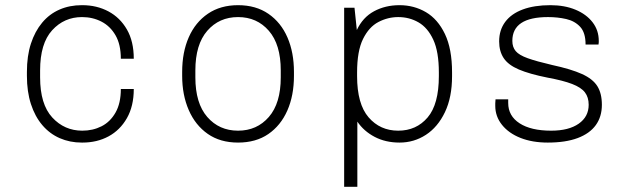

<svg xmlns="http://www.w3.org/2000/svg" viewBox="-20 -541 2440 742"><path d="M296 10Q250 10 211 -7Q172 -24 143.5 -57.5Q115 -91 99.5 -139Q84 -187 84 -248V-263Q84 -325 99.5 -372.5Q115 -420 143 -453.5Q171 -487 210 -504Q249 -521 296 -521H298Q354 -521 399 -497Q444 -473 470.5 -427Q497 -381 497 -314H447Q447 -369 426.5 -404.5Q406 -440 372 -457.5Q338 -475 297 -475Q228 -475 181.5 -424Q135 -373 135 -269V-242Q135 -138 182 -87Q229 -36 298 -36Q339 -36 372.5 -53Q406 -70 426.5 -106Q447 -142 447 -197H497Q497 -131 470.5 -84.5Q444 -38 399.5 -14Q355 10 299 10Z M900 10Q831 10 783 -23.5Q735 -57 709.5 -115.5Q684 -174 684 -248V-263Q684 -339 709.5 -397Q735 -455 783.5 -488Q832 -521 900 -521Q969 -521 1017.5 -487.5Q1066 -454 1091 -396Q1116 -338 1116 -263V-248Q1116 -172 1090.5 -114Q1065 -56 1017 -23Q969 10 900 10ZM900 -36Q973 -36 1019 -89Q1065 -142 1065 -242V-269Q1065 -369 1019 -422Q973 -475 900 -475Q827 -475 781 -422Q735 -369 735 -269V-242Q735 -142 781 -89Q827 -36 900 -36Z M1310 181V-511H1350L1359 -425Q1382 -474 1425.5 -497.5Q1469 -521 1524 -521Q1580 -521 1626 -494Q1672 -467 1699.5 -409.5Q1727 -352 1727 -261V-247Q1727 -165 1699.5 -107.5Q1672 -50 1626 -20Q1580 10 1524 10Q1470 10 1428 -12Q1386 -34 1361 -71V181ZM1519 -36Q1589 -36 1632.5 -87Q1676 -138 1676 -247V-261Q1676 -341 1654.5 -387.5Q1633 -434 1597.5 -454.5Q1562 -475 1519 -475Q1479 -475 1442.5 -456Q1406 -437 1383 -390.5Q1360 -344 1360 -261V-247Q1360 -139 1404.5 -87.5Q1449 -36 1519 -36Z M2097 10Q2037 10 1991.5 -8Q1946 -26 1920 -58.5Q1894 -91 1894 -132Q1894 -134 1894 -141.5Q1894 -149 1895 -157H1944V-143Q1944 -93 1988 -64.5Q2032 -36 2110 -36Q2178 -36 2216.5 -63Q2255 -90 2255 -136Q2255 -165 2240.5 -184Q2226 -203 2191 -216.5Q2156 -230 2096 -241Q2026 -255 1985 -272.5Q1944 -290 1926.5 -316.5Q1909 -343 1909 -381Q1909 -425 1932.5 -456.5Q1956 -488 2000.5 -504.5Q2045 -521 2107 -521Q2162 -521 2204 -503.5Q2246 -486 2270 -455Q2294 -424 2294 -383Q2294 -381 2294 -378Q2294 -375 2293 -369H2243Q2243 -415 2222 -437.5Q2201 -460 2168 -467.5Q2135 -475 2098 -475Q1960 -475 1960 -383Q1960 -359 1973 -343.5Q1986 -328 2019.5 -316Q2053 -304 2113 -290Q2187 -274 2229 -255Q2271 -236 2288.5 -208Q2306 -180 2306 -136Q2306 -90 2282.5 -57.5Q2259 -25 2212.5 -7.5Q2166 10 2097 10Z"/></svg>

Font: Chivo Mono Thin
Style: Regular
Weight: 250
Designer: Hector Gatti
Foundry: Omnibus-Type
Version: Version 1.008